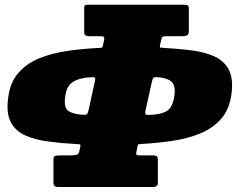

<svg xmlns="http://www.w3.org/2000/svg" viewBox="-20 -770 975 790"><path d="M403.5 -583 408 -604Q410 -613.5 408 -617.2Q406 -621 394.5 -621H346.5Q326.5 -621 326.5 -636V-737.5Q326.5 -747 330.2 -748.8Q334 -750.5 343 -750.5H737Q748.5 -750.5 752.8 -747.8Q757 -745 757 -733.5V-642Q757 -629 750 -625Q743 -621 733.5 -621H663.5Q651.5 -621 648.2 -618Q645 -615 642.5 -603L638.5 -584Q636.5 -574.5 640.2 -574Q644 -573.5 653 -573Q717.5 -569.5 771.8 -562.2Q826 -555 864.5 -536.8Q903 -518.5 921.5 -483Q940 -447.5 933 -387.5Q925.5 -322 890.8 -282Q856 -242 802.8 -220.5Q749.5 -199 686.5 -190Q623.5 -181 560.5 -177.5Q553 -177 550 -176.2Q547 -175.5 545.5 -167L541 -143Q539 -134.5 543.2 -132.5Q547.5 -130.5 558.5 -130.5H613Q629.5 -130.5 629.5 -114.5V-16.5Q629.5 -0.5 607.5 -0.5H220.5Q200 -0.5 200 -16.5V-116.5Q200 -124.5 205 -127.5Q210 -130.5 224.5 -130.5H270.5Q283.5 -130.5 293.8 -133Q304 -135.5 306 -146L310.5 -167Q312.5 -175.5 309 -176Q305.5 -176.5 298 -177Q233 -180.5 178 -187.8Q123 -195 83.5 -213Q44 -231 24.8 -266.8Q5.5 -302.5 13 -362.5Q20 -428.5 54.8 -469Q89.5 -509.5 143 -530.8Q196.5 -552 260.8 -561Q325 -570 391 -573Q398 -573.5 399.8 -574.5Q401.5 -575.5 403.5 -583ZM591.5 -297Q640 -298 666 -313Q692 -328 698 -380Q703 -420 683.8 -435.2Q664.5 -450.5 626 -452.5Q617.5 -453.5 613 -451Q608.5 -448.5 606 -438L579 -317Q576.5 -306 578.5 -301.2Q580.5 -296.5 591.5 -297ZM344 -315 371 -438Q373.5 -447.5 370.2 -450.2Q367 -453 358.5 -452.5Q311 -451 282 -434.2Q253 -417.5 248 -370Q242 -324.5 263.5 -312Q285 -299.5 324 -297.5Q333.5 -297 337.5 -300.5Q341.5 -304 344 -315Z"/></svg>

Font: Besley* Narrow Fatface
Style: Italic
Weight: 900
Width: 4
Italic angle: -13°
Designer: Owen Earl
Foundry: indestructible type*
Version: Version 3.000; ttfautohint (v1.8.3)